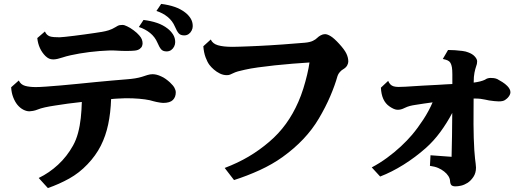

<svg xmlns="http://www.w3.org/2000/svg" viewBox="-20 -897 2710 983"><path d="M805.2 -877Q844.2 -872.1 874.5 -861.6Q904.8 -851.1 928.2 -833Q944.8 -820.3 955.8 -803Q966.8 -785.6 966.8 -763.2Q966.8 -752 961.4 -741Q956.1 -730 946.3 -722.9Q936.5 -715.8 922.9 -715.8Q904.3 -715.8 895 -726.3Q885.7 -736.8 876 -759.8Q863.3 -790 838.4 -810.3Q813.5 -830.6 780.8 -840.8ZM714.8 -794.9Q753.9 -790 784.4 -779.5Q814.9 -769 837.9 -751Q854.5 -738.3 865.7 -720.9Q877 -703.6 877 -681.2Q877 -669.9 871.6 -658.9Q866.2 -647.9 856.4 -640.9Q846.7 -633.8 833 -633.8Q814.5 -633.8 805.2 -644.3Q795.9 -654.8 786.1 -678.2Q773.4 -708 748.3 -728.3Q723.1 -748.5 690.9 -758.8ZM600.1 -769Q609.9 -770 616.5 -768.1Q623 -766.1 630.9 -762.2Q646 -755.4 664.1 -741.9Q682.1 -728.5 692.9 -715.8Q702.1 -705.6 706.1 -695.6Q710 -685.5 710 -674.8Q710 -669.9 707.5 -661.9Q705.1 -653.8 695.8 -647Q686.5 -639.6 669.7 -637.9Q652.8 -636.2 630.9 -636.2Q620.6 -636.2 603.8 -636.5Q586.9 -636.7 569.8 -638.2Q557.6 -639.2 536.4 -638.4Q515.1 -637.7 489.5 -635.7Q463.9 -633.8 437.3 -630.4Q410.6 -627 387.2 -623Q366.2 -619.6 341.3 -614Q316.4 -608.4 300.8 -603Q287.6 -598.6 275.1 -595.7Q262.7 -592.8 252.9 -592.8Q240.7 -592.8 231.4 -596.9Q222.2 -601.1 212.9 -609.9Q176.8 -646 170.9 -702.1L210 -735.8Q214.4 -725.6 220.7 -719.7Q227.1 -713.9 234.9 -710.9Q243.2 -708 257.8 -707Q272.5 -706.1 285.2 -706.1Q292.5 -706.1 312.3 -708.3Q332 -710.4 358.4 -713.6Q384.8 -716.8 412.6 -720.7Q440.4 -724.6 464.1 -728Q487.8 -731.4 502 -733.9Q520 -736.8 537.1 -742.2Q554.2 -747.6 570.8 -757.8Q577.1 -761.7 583.3 -765.1Q589.4 -768.6 600.1 -769ZM761.2 -517.1Q781.7 -517.1 805.2 -505.9Q816.9 -501 828.1 -492.9Q839.4 -484.9 850.1 -475.1Q866.7 -459.5 873.3 -447.3Q879.9 -435.1 879.9 -423.8Q879.9 -399.9 865 -385Q850.1 -370.1 814.9 -370.1Q809.6 -370.1 800.3 -371.6Q791 -373 781.2 -375Q771.5 -377 765.1 -378.9Q749.5 -384.3 721.9 -388.2Q694.3 -392.1 658 -393.6Q621.6 -395 579.1 -392.1Q571.3 -391.6 563.7 -391.1Q556.2 -390.6 548.8 -389.6Q546.4 -319.3 533.9 -260.3Q521.5 -201.2 496.1 -150.9Q470.7 -100.6 428.2 -56.2Q386.2 -11.7 334.5 17.1Q282.7 45.9 225.1 65.9L178.2 14.2Q231.9 -11.7 277.3 -53.7Q322.8 -95.7 354 -151.9Q370.1 -180.7 379.6 -216.6Q389.2 -252.4 393.6 -293Q397.9 -333.5 398.9 -375Q361.3 -371.1 327.9 -366.5Q294.4 -361.8 263.2 -356.9Q233.4 -352.5 210.2 -347.4Q187 -342.3 171.9 -335.9Q161.1 -331.5 149.2 -329.3Q137.2 -327.1 130.9 -327.1Q115.2 -327.1 98.9 -335.7Q82.5 -344.2 68.8 -360.8Q56.2 -376.5 47.4 -399.4Q38.6 -422.4 37.1 -450.2L76.2 -484.9Q85.9 -463.9 108.4 -457.5Q130.9 -451.2 163.1 -451.2Q181.6 -451.2 215.8 -453.6Q250 -456.1 292.5 -459.7Q335 -463.4 378.9 -467.8Q423.3 -472.7 469 -476.8Q514.6 -481 556.6 -484.9Q598.6 -488.8 631.8 -491.2Q651.9 -492.7 671.6 -495.8Q691.4 -499 707 -503.9Q719.7 -508.3 734.1 -512.7Q748.5 -517.1 761.2 -517.1Z M1644 -722.2Q1656.2 -722.2 1673.6 -711.4Q1690.9 -700.7 1716.3 -672.9Q1743.7 -643.1 1753.4 -622.6Q1763.2 -602.1 1763.2 -582Q1763.2 -572.8 1757.6 -562.3Q1752 -551.8 1739.3 -543.9Q1728.5 -538.1 1720 -528.3Q1711.4 -518.6 1708 -507.8Q1694.8 -460.4 1671.1 -405Q1647.5 -349.6 1612.3 -290Q1547.4 -179.7 1426.3 -92.8Q1374.5 -55.7 1310.1 -26.1Q1245.6 3.4 1178.2 24.9L1130.4 -37.1Q1197.3 -62.5 1252.7 -95.2Q1308.1 -127.9 1358.4 -170.9Q1407.2 -212.4 1444.1 -263.4Q1481 -314.5 1507.3 -375Q1521.5 -407.2 1533 -443.8Q1544.4 -480.5 1552.7 -515.6Q1561 -550.8 1564.5 -577.1Q1524.9 -574.7 1479 -571Q1433.1 -567.4 1387.5 -562.5Q1341.8 -557.6 1301.5 -552Q1261.2 -546.4 1233.4 -540Q1212.9 -535.6 1198.2 -531.5Q1183.6 -527.3 1173.3 -522Q1164.1 -517.6 1157.5 -514.9Q1150.9 -512.2 1141.1 -512.2Q1123 -512.2 1106 -520.5Q1088.9 -528.8 1075 -541Q1061 -553.2 1052.2 -564.9Q1041.5 -579.1 1032.5 -603.5Q1023.4 -627.9 1021 -660.2L1059.1 -694.8Q1068.4 -673.3 1095.7 -665.3Q1123 -657.2 1170.4 -657.2Q1184.1 -657.2 1206.1 -658Q1228 -658.7 1254.2 -659.7Q1280.3 -660.6 1308.1 -662.1Q1335.9 -663.6 1361.3 -665Q1395 -667 1428 -669.4Q1460.9 -671.9 1490 -674.3Q1519 -676.8 1540 -678.2Q1567.4 -680.7 1582 -688Q1596.7 -695.3 1603 -702.1Q1611.3 -710.4 1622.3 -716.3Q1633.3 -722.2 1644 -722.2Z M2273.9 -641.1Q2290 -641.1 2309.6 -639.9Q2329.1 -638.7 2347.4 -636.2Q2365.7 -633.8 2377 -628.9Q2398.9 -621.1 2410.9 -607.7Q2422.9 -594.2 2422.9 -583Q2422.9 -575.7 2421.6 -569.8Q2420.4 -564 2418 -558.1Q2413.1 -544.4 2409.2 -524.9Q2405.3 -505.4 2405.3 -478V-474.1Q2423.8 -476.6 2438.2 -480.2Q2452.6 -483.9 2462.9 -488.8Q2475.1 -498 2492.2 -498Q2499 -498 2507.8 -497.1Q2516.6 -496.1 2525.9 -492.2Q2538.1 -485.8 2552.2 -476.8Q2566.4 -467.8 2577.1 -457Q2593.3 -440.4 2593.3 -424.8Q2593.3 -417.5 2589.4 -410.2Q2585.4 -402.8 2580.1 -397Q2575.7 -392.1 2565.7 -385Q2555.7 -377.9 2533.2 -377.9Q2524.9 -377.9 2510.5 -379.4Q2496.1 -380.9 2483.9 -382.8Q2475.1 -384.3 2463.6 -387Q2452.1 -389.6 2439.9 -391.1Q2428.2 -392.6 2404.8 -392.6Q2404.8 -360.8 2404.5 -327.6Q2404.3 -294.4 2404.3 -259.8Q2404.3 -226.1 2405.5 -191.2Q2406.7 -156.2 2408.4 -127.9Q2410.2 -99.6 2412.1 -85Q2413.6 -72.8 2415.3 -59.3Q2417 -45.9 2417 -39.1Q2417 -11.2 2403.8 8.5Q2390.6 28.3 2374 39.1Q2356.9 49.8 2340.6 53.5Q2324.2 57.1 2312 57.1Q2297.9 57.1 2291.5 51.3Q2285.2 45.4 2284.2 29.8Q2283.7 17.1 2275.6 4.4Q2267.6 -8.3 2253.9 -19Q2240.2 -29.8 2223.4 -37.1Q2206.5 -44.4 2181.2 -47.9L2184.1 -102.1L2292 -94.2Q2293.5 -140.6 2294.2 -200.2Q2294.9 -259.8 2295.4 -318.8Q2268.1 -267.1 2234.4 -221.2Q2200.7 -175.3 2160.2 -139.2Q2106 -91.3 2045.9 -53.7Q1985.8 -16.1 1926.3 6.8L1883.3 -40Q1923.3 -61 1961.4 -88.9Q1999.5 -116.7 2032.5 -147.5Q2065.4 -178.2 2089.8 -207Q2119.1 -241.7 2147.7 -285.6Q2176.3 -329.6 2194.8 -373Q2171.4 -369.6 2148.7 -366.5Q2126 -363.3 2106 -359.9Q2091.8 -357.9 2078.6 -354.5Q2065.4 -351.1 2051.3 -344.2Q2042 -339.4 2032.5 -336.9Q2022.9 -334.5 2013.2 -335Q2003.4 -335.9 1993.7 -340.6Q1983.9 -345.2 1974.1 -352.1Q1933.1 -379.9 1930.2 -448.2L1967.3 -482.9Q1976.6 -460.4 1995.1 -455.1Q2004.9 -452.1 2019.5 -451.9Q2034.2 -451.7 2056.2 -453.1Q2097.2 -456.1 2142.8 -458.5Q2188.5 -460.9 2227.1 -462.9Q2244.6 -463.9 2262 -465.1Q2279.3 -466.3 2295.9 -466.8V-517.1Q2295.9 -538.6 2293.7 -552.2Q2291.5 -565.9 2286.1 -575.2Q2281.2 -583.5 2272 -587.6Q2262.7 -591.8 2247.1 -595.2Z"/></svg>

Font: BIZ UDPMincho
Style: Bold
Weight: 700
Designer: TypeBank Co., Ltd.
Foundry: Morisawa Inc.
Version: Version 1.06